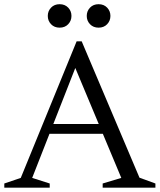

<svg xmlns="http://www.w3.org/2000/svg" viewBox="-27 -872 742 892"><path d="M175.5 -250.5V-296H506V-250.5ZM621 -46.5 695 -19.5V0H450V-19.5L536.5 -45.5L305.5 -597.5H339L122.5 -45.5L204 -19.5V0H-7V-19.5L69.5 -45.5L329 -680H352.5ZM250 -743.5Q225.5 -743.5 210.2 -759.5Q195 -775.5 195 -798Q195 -820.5 210.2 -836.5Q225.5 -852.5 250 -852.5Q274.5 -852.5 289.8 -836.5Q305 -820.5 305 -798Q305 -775.5 289.8 -759.5Q274.5 -743.5 250 -743.5ZM431 -743.5Q406.5 -743.5 391.2 -759.5Q376 -775.5 376 -798Q376 -820.5 391.2 -836.5Q406.5 -852.5 431 -852.5Q455.5 -852.5 470.8 -836.5Q486 -820.5 486 -798Q486 -775.5 470.8 -759.5Q455.5 -743.5 431 -743.5Z"/></svg>

Font: Newsreader 16pt
Style: Regular
Weight: 400
Designer: Hugues Gentile
Foundry: Production Type
Version: Version 1.003